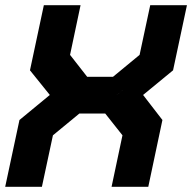

<svg xmlns="http://www.w3.org/2000/svg" viewBox="-32 -720 740 740"><path d="M-12 0 43 -257.5 160 -354 83.5 -449 137 -700H278.5L238 -508.5L304 -424H403.5L506 -508.5L547 -700H688.5L635 -449L519.5 -354L594 -257.5L539.5 0H398L440 -198.5L373.5 -282.5H274L172 -198.5L129.5 0ZM74 -71H73.5L106.5 -224L260.5 -354.5H418.5L517 -224L484.5 -71H484L516.5 -224L418.5 -354L571 -480L603 -629.5H603.5L571.5 -480L419 -354.5H260.5L161.5 -480L193 -629.5H193.5L162 -480L261 -354L107 -224Z"/></svg>

Font: Tourney Black
Style: Italic
Weight: 900
Italic angle: -12°
Version: Version 1.015